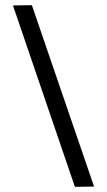

<svg xmlns="http://www.w3.org/2000/svg" viewBox="-20 -720 413 741"><path d="M30 -699 103 -700 343 0 269 1Z"/></svg>

Font: Fivo Sans
Style: Regular
Weight: 400
Designer: Alexander Slobzheninov
Foundry: Alexander Slobzheninov
Version: 1.0